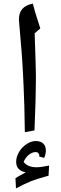

<svg xmlns="http://www.w3.org/2000/svg" viewBox="-20 -733 341 1079"><path d="M174.8 -545.9Q181.6 -347.7 181.6 -314.9V-272Q181.6 -185.5 173.8 0L119.6 9.8Q117.7 -149.4 112.3 -254.9L109.9 -306.2Q104.5 -424.8 87.4 -607.9L86.4 -624Q86.4 -660.6 105.2 -682.6Q124 -704.6 164.6 -712.9Q175.8 -668.5 185.5 -639.2L206.5 -573.2ZM200.2 146.5 201.2 140.6Q201.2 134.3 195.8 127.9Q190.4 121.6 182.1 121.6Q159.7 121.6 140.6 137.9Q121.6 154.3 112.8 177.2Q136.2 207 184.6 207Q210.9 207 255.9 197.3L252.9 254.4Q189 271.5 153.1 285.9Q117.2 300.3 69.8 325.7L66.9 268.6Q80.6 259.3 95.7 251.5Q110.8 243.7 125 235.4Q70.8 225.6 70.8 176.3Q70.8 149.4 86.4 122.3Q102.1 95.2 128.4 77.4Q154.8 59.6 180.2 59.6Q208.5 59.6 223.1 73.7Q237.8 87.9 237.8 114.3Q237.8 122.6 234.9 134.8Q231.9 147 228 154.3Z"/></svg>

Font: Droid Arabic Naskh Colored
Style: Regular
Weight: 400
Designer: Pascal Zoghbi
Foundry: Ascender Corporation
Version: Version 1.00